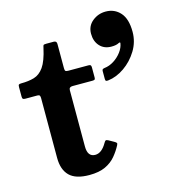

<svg xmlns="http://www.w3.org/2000/svg" viewBox="-114 -855 881 966"><g transform="rotate(-15 327.0 -372.0)"><path d="M406.5 -95Q392 -67 371 -41.8Q350 -16.5 317 -1Q284 14.5 233.5 14.5Q162.5 14.5 130.2 -17.5Q98 -49.5 98 -111V-422Q98 -431.5 95.2 -435.8Q92.5 -440 83 -440H21Q11.5 -440 8.2 -443Q5 -446 5 -455.5V-504Q5 -514.5 8 -517.2Q11 -520 21.5 -520Q59 -520 88.2 -528.5Q117.5 -537 139 -567.2Q160.5 -597.5 175 -663.5Q177 -673.5 179 -676.8Q181 -680 194 -680H233Q248 -680 248 -664.5V-538Q248 -526.5 251.5 -523.2Q255 -520 266 -520H370.5Q379 -520 382 -517Q385 -514 385 -505V-452.5Q385 -444.5 381.5 -442.2Q378 -440 370 -440H266.5Q248 -440 248 -423.5V-130.5Q248 -76 288 -76Q322 -76 348.5 -123Q353 -130.5 356.2 -132.5Q359.5 -134.5 368.5 -130.5L397 -114.5Q405 -110 407.8 -106.2Q410.5 -102.5 406.5 -95ZM424.5 -670Q424.5 -710 454.5 -734.5Q484.5 -759 524 -759Q570 -759 599.5 -726Q629 -693 629 -625.5Q629 -573.5 601.8 -528.8Q574.5 -484 532.8 -455Q491 -426 447.5 -421Q439.5 -420 436 -422Q432.5 -424 432.5 -433V-473.5Q432.5 -480.5 435.8 -482.8Q439 -485 445 -486Q471.5 -489 495.2 -504.2Q519 -519.5 535.2 -541.2Q551.5 -563 555 -586Q556 -593.5 546 -588.5Q532.5 -581 507.5 -581Q469.5 -581 447 -605.8Q424.5 -630.5 424.5 -670Z"/></g></svg>

Font: Besley
Style: Bold
Weight: 700
Designer: Owen Earl
Foundry: indestructible type*
Version: Version 2.001; ttfautohint (v1.8.3)